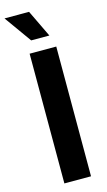

<svg xmlns="http://www.w3.org/2000/svg" viewBox="-162 -993 577 1040"><g transform="rotate(-15 126.5 -473.5)"><path d="M211.4 -727.5V0H62V-727.5ZM88.9 -794.9 -20 -947.3H117.7L190.9 -794.9Z"/></g></svg>

Font: Inter 20pt
Style: Bold
Weight: 700
Version: Version 4.001;git-66647c0bb